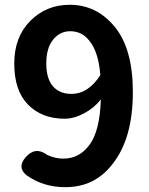

<svg xmlns="http://www.w3.org/2000/svg" viewBox="-20 -774 629 808"><path d="M357.4 -600.6Q326.2 -642.6 275.4 -642.6Q232.4 -642.6 203.6 -607.4Q174.8 -572.3 174.8 -506.8Q174.8 -443.4 202.6 -411.1Q230.5 -378.9 280.3 -378.9Q351.6 -378.9 402.3 -458Q394.5 -554.7 357.4 -600.6ZM452.1 -82Q377.9 13.7 254.9 13.7Q160.2 13.7 89.8 -38.1Q51.8 -70.3 87.9 -112.3Q128.9 -159.2 178.7 -122.1Q212.9 -106.4 246.1 -106.4Q314.5 -106.4 357.4 -165.5Q400.4 -224.6 404.3 -355.5Q376 -319.3 333.5 -296.9Q291 -274.4 252 -274.4Q156.2 -274.4 98.1 -333.5Q40 -392.6 40 -506.8Q40 -618.2 107.4 -686Q174.8 -753.9 273.4 -753.9Q386.7 -753.9 462.9 -661.1Q539.1 -568.4 539.1 -386.7Q539.1 -189.5 452.1 -82Z"/></svg>

Font: GenSenMaruGothic TW TTF Bold
Style: Regular
Weight: 700
Version: Version 1.301